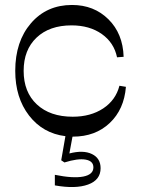

<svg xmlns="http://www.w3.org/2000/svg" viewBox="-20 -548 572 781"><path d="M276.9 7.8H274.9L262.2 76.2Q318.8 61.5 354 78.6Q389.2 95.7 389.2 136.2Q389.2 184.1 338.4 202.6Q287.6 221.2 203.1 206.1V163.1Q277.3 178.2 318.6 170.2Q359.9 162.1 359.9 132.8Q359.9 106.9 328.4 101.3Q296.9 95.7 242.2 112.8L229 104L246.1 5.9Q154.3 -5.4 98.1 -78.1Q42 -150.9 42 -259.8Q42 -379.4 106 -453.6Q169.9 -527.8 272.9 -527.8Q362.3 -527.8 421.1 -469.5Q480 -411.1 482.9 -316.9L456.1 -314.9Q443.8 -374.5 394 -409.7Q344.2 -444.8 271 -444.8Q181.2 -444.8 128.7 -395Q76.2 -345.2 76.2 -259.8Q76.2 -173.3 129.9 -123.3Q183.6 -73.2 275.9 -73.2Q348.6 -73.2 399.7 -106.9Q450.7 -140.6 465.8 -199.2L492.2 -194.8Q484.9 -103 426.3 -47.6Q367.7 7.8 276.9 7.8Z"/></svg>

Font: Ribes
Style: Regular
Weight: 400
Designer: Luigi Gorlero
Foundry: Collletttivo
Version: Version 2.100;Glyphs 3.2 (3217)